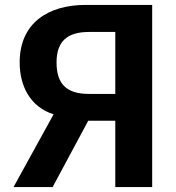

<svg xmlns="http://www.w3.org/2000/svg" viewBox="-20 -761 716 781"><path d="M599 -741H328C178 -741 60 -669 60 -507C60 -411 103 -326 198 -296L35 0H194L339 -270H449V0H599ZM342 -379C253 -379 210 -417 210 -507C210 -595 256 -631 342 -631H449V-379Z"/></svg>

Font: Cheyenne Sans
Style: Bold
Weight: 700
Designer: The Public Sans project authors (U.S. Web Design System), Libre Franklin designed by Pablo Impallari and Rodrigo Fuenzal
Foundry: The Cheyenne Sans Project Authors
Version: Version 2.007